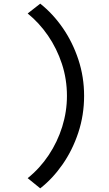

<svg xmlns="http://www.w3.org/2000/svg" viewBox="-20 -863 602 1060"><path d="M202.1 176.8 132.8 120.6Q200.2 66.4 248.8 -6.6Q297.4 -79.6 323.5 -163.3Q349.6 -247.1 349.6 -333.5Q349.6 -425.8 321.8 -510.5Q293.9 -595.2 245.1 -666.3Q196.3 -737.3 132.8 -788.6L202.1 -842.8Q272 -787.6 326.7 -708.5Q381.3 -629.4 412.8 -533.7Q444.3 -438 444.3 -334Q444.3 -228 412.4 -131.1Q380.4 -34.2 325.4 44.7Q270.5 123.5 202.1 176.8Z"/></svg>

Font: Reddit Mono SemiBold
Style: Regular
Weight: 600
Monospace: yes
Designer: Stephen Hutchings
Foundry: Reddit
Version: Version 1.014